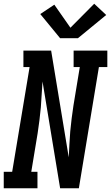

<svg xmlns="http://www.w3.org/2000/svg" viewBox="-42 -1005 593 1025"><path d="M-22 0V-88H23L116 -647H83V-735H231L325 -165Q327 -199 328.5 -234Q330 -269 333 -303.5Q336 -338 340.5 -372.5Q345 -407 350 -441L384 -647H351V-735H531V-647H486L379 0H279L185 -570Q182 -536 180.5 -501Q179 -466 176 -431.5Q173 -397 168.5 -362.5Q164 -328 159 -294L125 -88H158V0ZM279 -801 173 -930 248 -980 334 -857 461 -985 525 -925 374 -801Z"/></svg>

Font: Iosevka Curly Slab SmBdObl
Style: Regular
Weight: 600
Italic angle: -9°
Monospace: yes
Designer: Belleve Invis
Foundry: Belleve Invis
Version: Version 11.0.0; ttfautohint (v1.8.3)